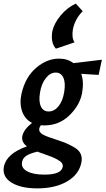

<svg xmlns="http://www.w3.org/2000/svg" viewBox="-81 -752 583 1061"><path d="M331 -518 228 -483Q198 -515 208 -579Q218 -623 254 -666.5Q290 -710 338 -732L376 -690Q334 -648 322 -591Q314 -542 331 -518ZM482 -422 464 -338 368 -344Q384 -299 372 -235Q359 -169 302 -114Q245 -59 164 -59Q151 -59 145 -60Q137 -50 136 -41Q133 -21 156 -8.5Q179 4 228 19Q264 31 283.5 39Q303 47 329 62Q355 77 364.5 97.5Q374 118 369 145Q356 212 290 250.5Q224 289 125 289Q33 289 -19 256Q-71 223 -59 166Q-42 95 68 57Q37 34 42 1Q49 -35 96 -73Q56 -93 41 -137.5Q26 -182 38 -235Q59 -326 118.5 -377Q178 -428 245 -428Q293 -428 325 -403ZM274 -245Q282 -295 269 -323Q256 -351 227 -351Q197 -351 172.5 -320.5Q148 -290 140 -240Q132 -191 145 -163.5Q158 -136 188 -136Q219 -136 242.5 -165Q266 -194 274 -245ZM165 100Q159 98 146 93.5Q133 89 126 86Q87 95 66.5 107.5Q46 120 41 142Q34 175 68 194Q102 213 164 213Q256 213 265 172Q268 160 261.5 150Q255 140 237.5 130.5Q220 121 206.5 115.5Q193 110 165 100Z"/></svg>

Font: EauTest
Style: Bold Italic
Weight: 700
Italic angle: -12°
Designer: Christian Thalmann (Catharsis Fonts)
Version: Version 0.001;PS 000.001;hotconv 1.0.88;makeotf.lib2.5.64775